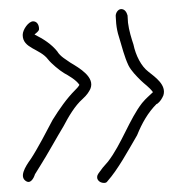

<svg xmlns="http://www.w3.org/2000/svg" viewBox="-20 -454 417 423"><path d="M30 -377C30 -347 68 -347 86 -323C93 -314 111 -299 121 -293C130 -288 148 -278 155 -267C152 -262 149 -259 145 -255C127 -237 111 -214 96 -190C84 -167 62 -125 48 -104C35 -86 21 -63 39 -54C47 -50 54 -60 57 -70L70 -91C84 -113 106 -153 120 -176C131 -197 145 -221 162 -236C172 -245 176 -252 179 -258C190 -284 155 -304 135 -316C127 -322 113 -329 106 -341C93 -357 76 -368 56 -378C59 -381 66 -385 66 -390C66 -400 61 -407 53 -407C43 -407 30 -389 30 -377ZM120 -177C120 -177 120 -176 120 -176C120 -176 120 -177 120 -177ZM197 -72C189 -61 198 -51 209 -51C213 -51 215 -52 217 -55C240 -81 261 -120 282 -156C293 -183 306 -206 325 -225H326C333 -230 337 -237 340 -244C347 -267 322 -284 307 -296C291 -308 279 -332 274 -356C270 -368 264 -387 262 -404L261 -420C259 -427 255 -434 247 -434C240 -434 234 -425 235 -417L236 -402C237 -392 239 -382 242 -373C249 -350 254 -329 263 -310C269 -298 280 -287 290 -277C299 -268 308 -263 317 -251C308 -242 303 -239 293 -227C265 -191 248 -137 218 -98C208 -87 204 -82 197 -72ZM340 -244C340 -244 340 -243 340 -243C340 -243 340 -244 340 -244Z"/></svg>

Font: Stray Cat
Style: LtCn
Weight: 300
Version: Version 1.0